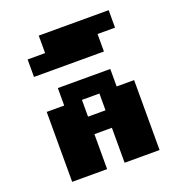

<svg xmlns="http://www.w3.org/2000/svg" viewBox="-170 -1145 1216 1290"><g transform="rotate(-20 437.5 -500.0)"><path d="M125 0V-500H250V-625H625V-500H750V0H500V-250H375V0ZM375 -375H500V-495H375ZM125 -750V-875H250V-1000H750V-875H625V-750Z"/></g></svg>

Font: Silkscreen
Style: Bold
Weight: 700
Designer: Jason Kottke
Foundry: Jason Kottke
Version: Version 1.001; ttfautohint (v1.8.4.7-5d5b)